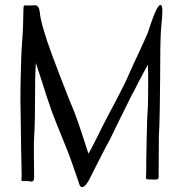

<svg xmlns="http://www.w3.org/2000/svg" viewBox="-20 -724 730 771"><path d="M171 -554Q181 -523 222.5 -415Q264 -307 278 -276Q291 -243 313 -175L335 -107L348 -130L376 -185Q382 -199 413 -258Q478 -379 498 -426Q513 -461 541 -520Q548 -536 558.5 -558.5Q569 -581 573 -591Q575 -597 585.5 -628.5Q596 -660 606.5 -682Q617 -704 624 -704Q632 -704 632 -681Q632 -668 631 -655.5Q630 -643 629 -633L626 -597Q623 -545 623 -405Q623 -356 621.5 -280.5Q620 -205 618 -179L617 -16V-13Q617 -3 606 -3Q579 -3 571 -4Q566 -5 566 -12L567 -29Q567 -72 569 -169.5Q571 -267 574 -299Q575 -323 575 -400Q575 -442 574 -464Q553 -427 549 -418Q541 -404 526 -374Q523 -368 519 -360Q515 -352 510 -344Q497 -318 452 -227L420 -161Q410 -144 387 -99Q364 -54 356 -38L340 -6Q334 7 325.5 17Q317 27 311 27Q305 27 302.5 24Q300 21 298 14.5Q296 8 295 5Q293 -1 273 -58.5Q253 -116 242 -141Q228 -175 206 -230Q184 -285 177 -309Q168 -334 161 -357L146 -404Q127 -460 124 -471L122 -434Q121 -413 121 -370Q121 -228 117 -172Q116 -158 116 -115L117 -14V-11Q117 7 103 5Q98 3 87 3Q76 3 71 3Q66 3 66 -4L67 -22L65 -118L62 -327Q62 -378 64 -449.5Q66 -521 68 -546Q71 -579 72.5 -618.5Q74 -658 74 -683V-687Q74 -700 77 -701.5Q80 -703 87 -702H95Q111 -702 120 -703Q137 -703 140 -674Q142 -651 149.5 -624Q157 -597 171 -554Z"/></svg>

Font: Barrio
Style: Regular
Weight: 400
Designer: Pablo Cosgaya & Sergio Jimenez
Foundry: Pablo Cosgaya & Sergio Jimenez
Version: Version 1.005